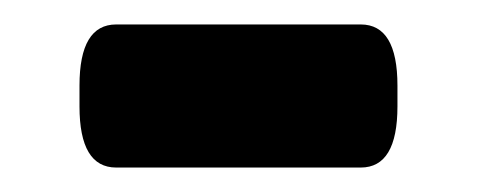

<svg xmlns="http://www.w3.org/2000/svg" viewBox="-20 -344 390 157"><path d="M75 -207Q45 -207 45 -257V-274Q45 -324 75 -324H275Q305 -324 305 -274V-257Q305 -207 275 -207Z"/></svg>

Font: Asap Semi Expanded ExtraBold
Style: Regular
Weight: 800
Width: 6
Designer: Pablo Cosgaya
Foundry: Omnibus-Type
Version: Version 3.001; ttfautohint (v1.8.4.7-5d5b)